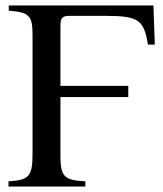

<svg xmlns="http://www.w3.org/2000/svg" viewBox="-20 -682 596 702"><path d="M546 -519 541 -662H12V-643C89 -637 99 -624 99 -551V-123C99 -36 87 -24 11 -19V0H292V-19C215 -23 201 -36 201 -112V-327H449V-368H201V-585C201 -616 206 -624 235 -624H367C488 -624 506 -608 521 -519Z"/></svg>

Font: XITS Math
Style: Regular
Weight: 400
Designer: MicroPress Inc., with final additions and corrections provided by Coen Hoffman, Elsevier (retired)
Version: Version 1.302